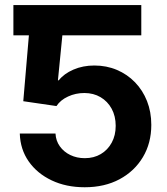

<svg xmlns="http://www.w3.org/2000/svg" viewBox="-20 -748 676 777"><path d="M184.1 -727.5V-605H34.2V-727.5ZM322.8 9.8Q247.6 9.8 189 -18.1Q130.4 -45.9 96.2 -94.7Q62 -143.6 60.1 -207.5H204.6Q206.1 -178.2 222.2 -155.8Q238.3 -133.3 264.6 -120.6Q291 -107.9 323.2 -107.9Q359.9 -107.9 387.9 -124.5Q416 -141.1 432.1 -170.7Q448.2 -200.2 448.2 -238.8Q448.2 -277.8 431.9 -307.9Q415.5 -337.9 387 -354.7Q358.4 -371.6 321.3 -371.6Q286.1 -371.6 255.4 -357.4Q224.6 -343.3 208.5 -318.8L74.2 -338.4L107.4 -727.5H551.8V-605H232.4L214.4 -422.9H217.8Q238.8 -449.7 277.1 -466.3Q315.4 -482.9 361.8 -482.9Q411.1 -482.9 453.1 -465.1Q495.1 -447.3 526.4 -415Q557.6 -382.8 575 -338.9Q592.3 -294.9 592.3 -242.7Q592.3 -168.9 558.3 -112.1Q524.4 -55.2 463.9 -22.7Q403.3 9.8 322.8 9.8Z"/></svg>

Font: Inter 17pt
Style: Bold
Weight: 700
Version: Version 4.001;git-66647c0bb